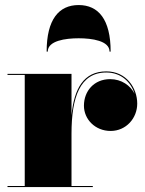

<svg xmlns="http://www.w3.org/2000/svg" viewBox="-20 -760 589 780"><path d="M425 -550.5H429.5C429.5 -681.5 379.5 -739.5 299.5 -739.5C219.5 -739.5 169.5 -681.5 169.5 -550.5H174C174 -594.5 245.5 -604.5 299.5 -604.5C353.5 -604.5 425 -594.5 425 -550.5ZM10.5 -4.5V0H357V-4.5H270.5V-217C270.5 -364 304.5 -465.5 412 -465.5C472.5 -465.5 512 -426 526.5 -379.5C510 -412.5 473.5 -438.5 427.5 -438.5C362 -438.5 321 -390 321 -330.5C321 -275.5 366.5 -228 429.5 -228C492.5 -228 537.5 -280 537.5 -339C537.5 -403 493 -470 412 -470C320 -470 281 -400 270.5 -291.5V-460H10.5V-455.5H80.5V-4.5Z"/></svg>

Font: Bodoni* 36pt Fatface
Style: Regular
Weight: 900
Version: Version 2.3